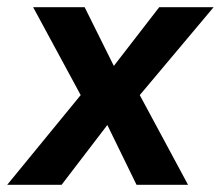

<svg xmlns="http://www.w3.org/2000/svg" viewBox="-36 -513 613 533"><path d="M-16 0 188 -249 56 -493H199L280 -330L406 -493H557L352 -249L486 0H343L262 -166L135 0Z"/></svg>

Font: Hanken Grotesk
Style: Bold Italic
Weight: 700
Italic angle: -8°
Designer: Alfredo Marco Pradil
Foundry: Hanken Design Co.
Version: Version 3.013